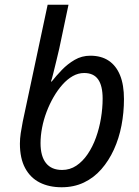

<svg xmlns="http://www.w3.org/2000/svg" viewBox="-20 -780 585 810"><path d="M240 10Q187 10 147.5 -10Q108 -30 86 -71Q64 -112 64 -174Q64 -195 67.5 -218.5Q71 -242 76 -267L181 -760H269L230 -575Q225 -553 218 -524.5Q211 -496 205 -471.5Q199 -447 195 -436H198Q217 -460 241 -485Q265 -510 295 -527.5Q325 -545 361 -545Q407 -545 438.5 -524Q470 -503 486.5 -462.5Q503 -422 503 -362Q503 -305 492.5 -250.5Q482 -196 460.5 -149Q439 -102 407.5 -66Q376 -30 334 -10Q292 10 240 10ZM242 -63Q275 -63 302 -81Q329 -99 350 -130Q371 -161 385 -200Q399 -239 406 -281.5Q413 -324 413 -364Q413 -418 394 -445Q375 -472 335 -472Q310 -472 287 -459Q264 -446 243.5 -423Q223 -400 206 -370.5Q189 -341 176.5 -308Q164 -275 157.5 -241Q151 -207 151 -176Q151 -121 174 -92Q197 -63 242 -63Z"/></svg>

Font: Noto Sans Display
Style: Italic
Weight: 400
Italic angle: -12°
Designer: Monotype Design Team
Foundry: Monotype Imaging Inc.
Version: Version 2.003